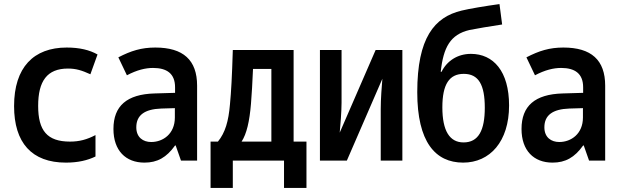

<svg xmlns="http://www.w3.org/2000/svg" viewBox="-20 -787 3040 941"><path d="M303 10C362 10 409 -1 448 -20V-125C406 -103 369 -93 323 -93C211 -93 167 -147 167 -268C167 -390 211 -451 313 -451C353 -451 381 -442 423 -423L458 -520C419 -542 370 -554 307 -554C145 -554 49 -457 49 -267C49 -88 135 10 303 10Z M688 10C751 10 796 -15 838 -74H841L867 0H946V-367C946 -493 878 -554 741 -554C673 -554 622 -538 560 -506L602 -418C651 -444 693 -454 730 -454C797 -454 838 -427 838 -359V-332L737 -329C602 -325 536 -268 536 -155C536 -49 596 10 688 10ZM721 -91C682 -91 648 -113 648 -163C648 -222 688 -252 770 -255L837 -257V-211C837 -131 779 -91 721 -91Z M1012 134H1121V0H1372V134H1482V-93H1419V-542H1121C1117 -408 1113 -338 1107 -275C1100 -193 1084 -137 1048 -93H1012ZM1210 -278C1214 -323 1217 -383 1220 -449H1310V-93H1164C1189 -131 1203 -193 1210 -278Z M1548 0H1680L1854 -401C1851 -365 1846 -302 1846 -253V0H1952V-542H1821L1645 -137C1648 -168 1654 -240 1654 -284V-542H1548Z M2250 10C2381 10 2475 -93 2475 -270C2475 -438 2398 -523 2288 -523C2222 -523 2170 -488 2144 -435H2140C2153 -555 2187 -618 2281 -640C2316 -647 2381 -658 2441 -667L2428 -767C2362 -758 2278 -744 2242 -735C2109 -703 2025 -602 2025 -335C2025 -92 2113 10 2250 10ZM2252 -89C2184 -89 2148 -145 2148 -261C2148 -374 2182 -425 2253 -425C2326 -425 2356 -371 2356 -259C2356 -148 2325 -89 2252 -89Z M2688 10C2751 10 2796 -15 2838 -74H2841L2867 0H2946V-367C2946 -493 2878 -554 2741 -554C2673 -554 2622 -538 2560 -506L2602 -418C2651 -444 2693 -454 2730 -454C2797 -454 2838 -427 2838 -359V-332L2737 -329C2602 -325 2536 -268 2536 -155C2536 -49 2596 10 2688 10ZM2721 -91C2682 -91 2648 -113 2648 -163C2648 -222 2688 -252 2770 -255L2837 -257V-211C2837 -131 2779 -91 2721 -91Z"/></svg>

Font: Noto Sans Mono ExtraCondensed SemiBold
Style: Regular
Weight: 600
Width: 2
Designer: Monotype Design Team
Foundry: Monotype Imaging Inc.
Version: Version 2.014